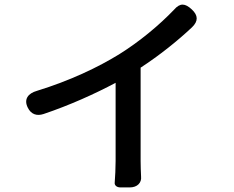

<svg xmlns="http://www.w3.org/2000/svg" viewBox="-20 -787 1020 837"><path d="M593 -288V-492C674 -545 751 -606 817 -668C845 -695 844 -720 816 -746C787 -773 765 -775 739 -745C674 -677 587 -605 502 -552C407 -493 284 -435 141 -391C102 -380 83 -354 101 -318C115 -289 140 -280 170 -290C283 -328 394 -378 484 -426V-85C484 -54 482 -16 480 10C479 20 488 30 505 30H539H546C579 30 598 9 595 -17C594 -39 593 -64 593 -85Z"/></svg>

Font: GenSenRounded2 TW M
Style: Regular
Weight: 500
Version: Version 2.100;PS 2.1;hotconv 16.6.51;makeotf.lib2.5.65220 DE